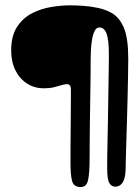

<svg xmlns="http://www.w3.org/2000/svg" viewBox="-20 -624 538 738"><path d="M290.5 95Q263.5 95 257.2 72.2Q251 49.5 251 5.5Q251 -4 251 -27.5Q251 -51 251.2 -81.5Q251.5 -112 251.8 -145Q252 -178 252.2 -207Q252.5 -236 252.5 -256.2Q252.5 -276.5 252.5 -281Q252.5 -290.5 248.8 -295.5Q245 -300.5 237.5 -300.5Q228 -300.5 215.5 -296.5Q203 -292.5 186.8 -288.5Q170.5 -284.5 148.5 -284.5Q113 -284.5 84.5 -302.5Q56 -320.5 39.5 -353.2Q23 -386 23 -430.5Q23 -486.5 45.8 -521Q68.5 -555.5 103.5 -573.2Q138.5 -591 177.5 -597.2Q216.5 -603.5 249.5 -603.5Q269 -603.5 297.5 -601.8Q326 -600 355.8 -593.8Q385.5 -587.5 408.5 -574.5Q439 -557.5 456 -517.5Q473 -477.5 473 -397.5Q473 -371 472.2 -333.5Q471.5 -296 470.5 -253Q469.5 -210 468.2 -167Q467 -124 465.8 -86Q464.5 -48 463.8 -20Q463 8 463 20Q463 58 452.5 75.8Q442 93.5 422.5 93.5Q409 93.5 400.5 80Q392 66.5 392 22.5Q392 10 392.2 -16.5Q392.5 -43 393.2 -78.2Q394 -113.5 394.8 -153.5Q395.5 -193.5 396 -233.5Q396.5 -273.5 397.2 -309.2Q398 -345 398.2 -372.5Q398.5 -400 398.5 -414Q398.5 -472 389.5 -495.2Q380.5 -518.5 362 -518.5Q350.5 -518.5 343.8 -505Q337 -491.5 333.8 -471.8Q330.5 -452 329.5 -432.5Q328.5 -413 328.5 -401Q328.5 -375 328.2 -345.2Q328 -315.5 327.5 -283.8Q327 -252 326.5 -218.5Q326 -185 325.5 -151.2Q325 -117.5 324.8 -84.2Q324.5 -51 324.5 -19Q324.5 42 318.5 68.5Q312.5 95 290.5 95Z"/></svg>

Font: Gluten Thin Medium
Style: Regular
Weight: 500
Version: Version 1.300